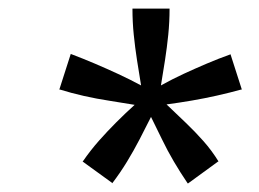

<svg xmlns="http://www.w3.org/2000/svg" viewBox="-20 -713 600 445"><path d="M416 -288H415Q398 -313 383 -338.5Q368 -364 355.5 -390Q343 -416 330 -442Q317 -416 303.5 -390Q290 -364 274.5 -338.5Q259 -313 240 -288V-289L171 -339H172Q190 -365 209.5 -387Q229 -409 249.5 -429.5Q270 -450 292 -470Q263 -475 233.5 -479.5Q204 -484 175 -490.5Q146 -497 117 -506L118 -507L144 -588Q173 -577 200 -565.5Q227 -554 254 -541.5Q281 -529 307 -515Q302 -545 297.5 -574Q293 -603 290 -632.5Q287 -662 287 -693H373Q373 -662 370 -632.5Q367 -603 362.5 -574Q358 -545 353 -515Q380 -530 406 -542Q432 -554 459 -565.5Q486 -577 514 -587V-588L540 -507L541 -506Q512 -498 483 -491.5Q454 -485 425 -480Q396 -475 366 -471Q388 -450 410 -429Q432 -408 451.5 -386Q471 -364 487 -338L486 -339Z"/></svg>

Font: Ubuntu Sans Mono
Style: Italic
Weight: 400
Italic angle: -13.5°
Monospace: yes
Designer: Dalton Maag Ltd
Foundry: Dalton Maag Ltd
Version: Version 1.006